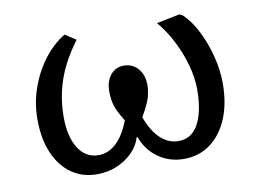

<svg xmlns="http://www.w3.org/2000/svg" viewBox="-64 -618 969 724"><g transform="rotate(-10 421.0 -256.0)"><path d="M254 14Q197 14 155 -16Q113 -46 90 -100.5Q67 -155 67 -229Q67 -289 86.5 -346Q106 -403 141 -450Q176 -497 223 -526L265 -499Q233 -457 210.5 -412Q188 -367 177 -319Q166 -271 166 -221Q166 -145 194 -100.5Q222 -56 271 -56Q309 -56 339.5 -84.5Q370 -113 391 -168Q377 -190 368 -209Q359 -228 355.5 -246.5Q352 -265 352 -285Q352 -324 371.5 -348Q391 -372 423 -372Q456 -372 477 -347.5Q498 -323 498 -285Q498 -275 496.5 -264Q495 -253 492 -241.5Q489 -230 484 -218.5Q479 -207 472.5 -194.5Q466 -182 458 -168Q478 -113 508.5 -84.5Q539 -56 578 -56Q611 -56 633.5 -77Q656 -98 668 -138.5Q680 -179 680 -236Q680 -280 666.5 -329Q653 -378 629 -425Q605 -472 574 -508L663 -526L676 -519Q706 -490 729 -444Q752 -398 765.5 -345Q779 -292 779 -242Q779 -165 755 -107.5Q731 -50 687.5 -18Q644 14 586 14Q531 14 488.5 -16Q446 -46 427 -98H424Q415 -66 389.5 -40.5Q364 -15 329 -0.5Q294 14 254 14Z"/></g></svg>

Font: Literata Variable Black
Style: Regular
Weight: 900
Designer: Latin by Veronika Burian and Jose Scaglione. Greek by Irene Vlachou. Cyrillic by Vera Evstafieva.
Foundry: TypeTogether
Version: Version 3.021